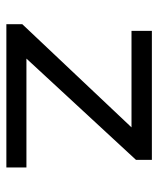

<svg xmlns="http://www.w3.org/2000/svg" viewBox="33 -530 497 603"><g transform="rotate(90 281.5 -228.5)"><path d="M56 0V-50L380 -393H77V-457H482V-407L164 -63H506V0Z"/></g></svg>

Font: Inconsolata SemiExpanded Thin
Style: Regular
Weight: 100
Width: 6
Monospace: yes
Designer: Raph Levien, Cyreal, Brenton Simpson
Foundry: Raph Levien, Cyreal, Google
Version: Version 3.100; ttfautohint (v1.8.4.7-5d5b)